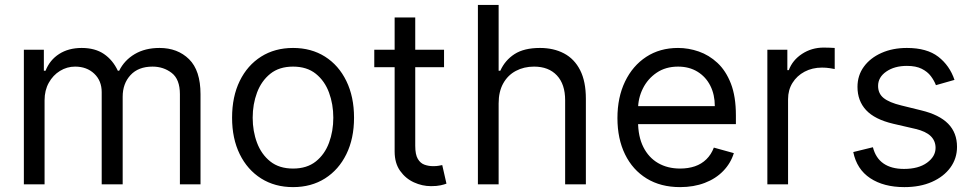

<svg xmlns="http://www.w3.org/2000/svg" viewBox="-20 -747 3947 778"><path d="M76.7 0V-545.4H157.7V-460.4H164.6Q181.6 -503.9 219.7 -528.3Q257.8 -552.7 311 -552.7Q365.2 -552.7 401.1 -528.3Q437 -503.9 457.5 -460.4H462.9Q483.9 -502.9 525.9 -527.8Q567.9 -552.7 626.5 -552.7Q699.7 -552.7 746.1 -507.1Q792.5 -461.4 792.5 -365.2V0H709V-365.2Q709 -425.8 675.8 -451.4Q642.6 -477.1 598.1 -477.1Q540.5 -477.1 508.8 -442.6Q477.1 -408.2 477.1 -355V0H392.1V-373.5Q392.1 -419.9 361.8 -448.5Q331.5 -477.1 284.2 -477.1Q251.5 -477.1 223.1 -459.7Q194.8 -442.4 177.7 -411.6Q160.6 -380.9 160.6 -340.8V0Z M1167.5 11.2Q1093.8 11.2 1038.1 -23.9Q982.4 -59.1 951.4 -122.3Q920.4 -185.5 920.4 -270Q920.4 -355.5 951.4 -418.9Q982.4 -482.4 1038.1 -517.6Q1093.8 -552.7 1167.5 -552.7Q1241.2 -552.7 1296.9 -517.6Q1352.5 -482.4 1383.5 -418.7Q1414.6 -355 1414.6 -270Q1414.6 -185.5 1383.5 -122.3Q1352.5 -59.1 1296.9 -23.9Q1241.2 11.2 1167.5 11.2ZM1167.5 -64Q1223.6 -64 1259.8 -92.8Q1295.9 -121.6 1313.2 -168.5Q1330.6 -215.3 1330.6 -270Q1330.6 -324.7 1313.2 -371.8Q1295.9 -418.9 1259.8 -448Q1223.6 -477.1 1167.5 -477.1Q1111.3 -477.1 1075.2 -448Q1039.1 -418.9 1021.5 -371.8Q1003.9 -324.7 1003.9 -270Q1003.9 -215.3 1021.5 -168.5Q1039.1 -121.6 1075.2 -92.8Q1111.3 -64 1167.5 -64Z M1779.3 -545.4V-474.6H1496.6V-545.4ZM1579.1 -676.3H1662.6V-156.2Q1662.6 -120.6 1673.1 -103Q1683.6 -85.4 1700.2 -79.6Q1716.8 -73.7 1735.4 -73.7Q1749 -73.7 1757.8 -75.4Q1766.6 -77.1 1772 -78.1L1789.1 -2.9Q1780.8 0.5 1765.4 3.9Q1750 7.3 1726.6 7.3Q1690.9 7.3 1657.2 -8.1Q1623.5 -23.4 1601.3 -54.7Q1579.1 -85.9 1579.1 -133.3Z M2000.5 -328.1V0H1916.5V-727.1H2000.5V-460.4H2007.3Q2026.4 -502.9 2064.9 -527.8Q2103.5 -552.7 2168 -552.7Q2223.6 -552.7 2265.6 -530.5Q2307.6 -508.3 2330.8 -462.6Q2354 -417 2354 -346.7V0H2270V-340.8Q2270 -405.8 2236.6 -441.4Q2203.1 -477.1 2144 -477.1Q2103 -477.1 2070.3 -459.7Q2037.6 -442.4 2019 -408.9Q2000.5 -375.5 2000.5 -328.1Z M2735.8 11.2Q2657.2 11.2 2600.3 -23.7Q2543.5 -58.6 2512.7 -121.6Q2481.9 -184.6 2481.9 -268.6Q2481.9 -352.5 2512.7 -416.5Q2543.5 -480.5 2598.6 -516.6Q2653.8 -552.7 2727.5 -552.7Q2770 -552.7 2811.5 -538.3Q2853 -523.9 2887.2 -492.2Q2921.4 -460.4 2941.7 -408.2Q2961.9 -356 2961.9 -279.8V-244.1H2541.5V-316.9H2876.5Q2876.5 -363.3 2858.4 -399.4Q2840.3 -435.5 2806.6 -456.3Q2772.9 -477.1 2727.5 -477.1Q2677.2 -477.1 2640.9 -452.4Q2604.5 -427.7 2585 -388.4Q2565.4 -349.1 2565.4 -304.2V-255.9Q2565.4 -193.8 2586.9 -151.1Q2608.4 -108.4 2646.7 -86.2Q2685.1 -64 2735.8 -64Q2769 -64 2795.9 -73.2Q2822.8 -82.5 2842.3 -101.6Q2861.8 -120.6 2872.6 -148.9L2953.6 -126.5Q2940.9 -85.4 2910.6 -54.2Q2880.4 -22.9 2835.7 -5.9Q2791 11.2 2735.8 11.2Z M3089.4 0V-545.4H3170.4V-462.9H3176.3Q3191.4 -503.4 3230.2 -528.8Q3269 -554.2 3317.9 -554.2Q3327.1 -554.2 3341.1 -553.7Q3355 -553.2 3362.3 -552.7V-467.3Q3357.9 -468.3 3342.8 -470.7Q3327.6 -473.1 3311 -473.1Q3271.5 -473.1 3240.2 -456.5Q3209 -439.9 3191.2 -411.1Q3173.3 -382.3 3173.3 -345.2V0Z M3847.7 -423.3 3772.5 -401.9Q3765.1 -420.9 3751.7 -438.7Q3738.3 -456.5 3714.8 -468.3Q3691.4 -480 3654.8 -480Q3604.5 -480 3571.3 -457Q3538.1 -434.1 3538.1 -398.9Q3538.1 -367.7 3560.8 -349.6Q3583.5 -331.5 3631.8 -319.8L3712.9 -299.8Q3786.1 -282.2 3822 -245.6Q3857.9 -209 3857.9 -151.9Q3857.9 -105 3831.1 -68.1Q3804.2 -31.2 3756.3 -10Q3708.5 11.2 3644.5 11.2Q3561 11.2 3506.3 -24.9Q3451.7 -61 3437.5 -130.9L3517.1 -150.4Q3528.3 -106.4 3560.1 -84.5Q3591.8 -62.5 3643.1 -62.5Q3701.7 -62.5 3736.3 -87.6Q3771 -112.8 3771 -147.9Q3771 -176.3 3751.2 -195.6Q3731.4 -214.8 3689.9 -224.6L3599.1 -245.6Q3524.4 -263.2 3489.5 -300.8Q3454.6 -338.4 3454.6 -395Q3454.6 -441.4 3480.5 -476.8Q3506.3 -512.2 3551.8 -532.5Q3597.2 -552.7 3654.8 -552.7Q3735.8 -552.7 3782 -517.1Q3828.1 -481.4 3847.7 -423.3Z"/></svg>

Font: Sahel VF Regular
Style: Regular
Weight: 400
Foundry: Saber Rastikerdar (saber.rastikerdar@gmail.com)
Version: Version 3.4.0